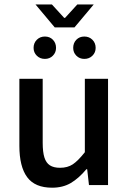

<svg xmlns="http://www.w3.org/2000/svg" viewBox="-20 -853 593 885"><path d="M256.8 -79.6Q291.5 -79.6 315.7 -95.7Q339.8 -111.8 371.1 -151.4V-489.7H478V0H390.1L381.8 -73.2H378.4Q342.8 -30.8 306.2 -9.3Q269.5 12.2 220.2 12.2Q141.1 12.2 105.2 -36.4Q69.3 -85 69.3 -180.7V-489.7H176.8V-194.8Q176.8 -152.3 184.6 -127.4Q192.4 -102.5 209.7 -91.1Q227.1 -79.6 256.8 -79.6ZM279.8 -770.5 336.4 -832.5H412.1L323.2 -726.6H232.4L143.6 -832.5H219.2L275.9 -770.5ZM238.3 -632.3Q238.3 -610.8 223.6 -596.2Q209 -581.5 187 -581.5Q164.6 -581.5 149.7 -596.2Q134.8 -610.8 134.8 -632.3Q134.8 -654.8 149.7 -669.7Q164.6 -684.6 187 -684.6Q209.5 -684.6 223.9 -669.7Q238.3 -654.8 238.3 -632.3ZM420.9 -632.3Q420.9 -610.8 406 -596.2Q391.1 -581.5 368.7 -581.5Q346.7 -581.5 332 -596.2Q317.4 -610.8 317.4 -632.3Q317.4 -654.8 331.8 -669.7Q346.2 -684.6 368.7 -684.6Q391.1 -684.6 406 -669.7Q420.9 -654.8 420.9 -632.3Z"/></svg>

Font: Varta
Style: Bold
Weight: 700
Designer: Joana Correia, Viktoriya Grabowska, Eben Sorkin
Foundry: Sorkin Type
Version: Version 1.002; ttfautohint (v1.3) -l 8 -r 24 -G 200 -x 12 -H